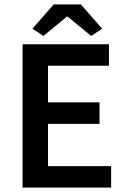

<svg xmlns="http://www.w3.org/2000/svg" viewBox="-20 -856 578 876"><path d="M83 0V-654H477V-556H199V-389H434V-291H199V-98H487V0ZM128 -725 225 -836H349L446 -725L396 -692L289 -780H285L178 -692Z"/></svg>

Font: Processing Sans Pro Semibold
Style: Regular
Weight: 600
Designer: Paul D. Hunt
Foundry: Adobe Systems Incorporated
Version: Version 2.020;PS 2.000;hotconv 1.0.86;makeotf.lib2.5.63406